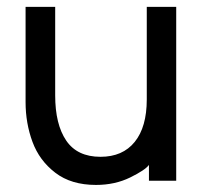

<svg xmlns="http://www.w3.org/2000/svg" viewBox="-20 -515 594 557"><path d="M258.3 21.5Q186.5 21.5 140.4 -13.9Q94.2 -49.3 74.2 -103.5Q54.2 -157.7 54.2 -218.8V-495.1H140.1V-238.3Q140.1 -154.3 172.1 -107.2Q204.1 -60.1 271.5 -60.1Q335.9 -60.1 370.8 -103.3Q405.8 -146.5 405.8 -226.6V-495.1H491.2V9.3H412.1V-36.6Q401.9 -22 357.7 -0.2Q313.5 21.5 258.3 21.5Z"/></svg>

Font: Potro Sans Bangla SemiBold
Style: Regular
Weight: 600
Designer: Jayed Ahsan Saad
Foundry: Codepotro
Version: Potro Sans Bangla;Version 0.996;CodepotroFonts;